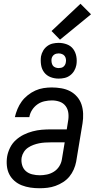

<svg xmlns="http://www.w3.org/2000/svg" viewBox="-20 -993 515 1021"><path d="M190 8Q165 8 141.5 4.5Q118 1 96 -7.5Q74 -16 56.5 -31.5Q39 -47 29 -67Q19 -87 16.5 -111.5Q14 -136 18 -161Q22 -184 33.5 -207.5Q45 -231 64.5 -248.5Q84 -266 106.5 -277Q129 -288 153.5 -294.5Q178 -301 202 -303Q226 -305 250 -305H335L342 -349Q346 -370 343.5 -391.5Q341 -413 329 -429Q317 -445 297.5 -452Q278 -459 256 -459Q237 -459 216.5 -454.5Q196 -450 179 -438Q162 -426 150.5 -408Q139 -390 136 -370H59Q64 -392 73 -413.5Q82 -435 95.5 -453.5Q109 -472 128 -487Q147 -502 168 -511.5Q189 -521 211.5 -524.5Q234 -528 255 -528Q281 -528 306.5 -523.5Q332 -519 353 -508Q374 -497 390 -478.5Q406 -460 413.5 -437Q421 -414 422 -388.5Q423 -363 419 -338L385 -133Q381 -112 372 -91.5Q363 -71 349 -54Q335 -37 315.5 -24.5Q296 -12 275 -4.5Q254 3 232.5 5.5Q211 8 190 8ZM192 -61Q210 -61 229.5 -65Q249 -69 266.5 -80Q284 -91 295 -108.5Q306 -126 309 -145L324 -236H250Q235 -236 219 -235Q203 -234 188 -231Q173 -228 158 -222.5Q143 -217 129.5 -208Q116 -199 107 -185Q98 -171 95 -155Q92 -135 97.5 -115.5Q103 -96 117 -83.5Q131 -71 151 -66Q171 -61 192 -61ZM292 -575Q269 -575 248.5 -583Q228 -591 215 -608Q202 -625 198.5 -647.5Q195 -670 198 -693Q201 -709 209.5 -723.5Q218 -738 231.5 -748Q245 -758 260.5 -761.5Q276 -765 292 -765Q315 -765 336 -757Q357 -749 369.5 -732Q382 -715 386 -692.5Q390 -670 386 -647Q383 -631 374.5 -616.5Q366 -602 352.5 -592Q339 -582 323.5 -578.5Q308 -575 292 -575ZM292 -631Q298 -631 305 -632.5Q312 -634 317 -638Q322 -642 325.5 -648Q329 -654 330 -661Q332 -670 330.5 -679Q329 -688 324 -695Q319 -702 310 -705.5Q301 -709 292 -709Q286 -709 279.5 -707.5Q273 -706 267.5 -702Q262 -698 258.5 -692Q255 -686 254 -679Q253 -670 254.5 -661Q256 -652 260.5 -645Q265 -638 274 -634.5Q283 -631 292 -631ZM299 -782 254 -828 408 -973 464 -917Z"/></svg>

Font: Iosevka QP
Style: Italic
Weight: 400
Italic angle: -9°
Designer: Belleve Invis
Foundry: Belleve Invis
Version: Version 20.0.0; ttfautohint (v1.8.4)